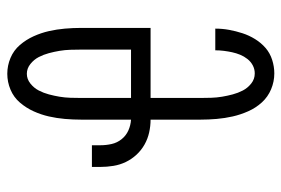

<svg xmlns="http://www.w3.org/2000/svg" viewBox="-146 -638 791 540"><g transform="rotate(-90 250.0 -367.5)"><path d="M314 8Q291 8 269.5 -1Q248 -10 232.5 -27Q217 -44 207.5 -65.5Q198 -87 193 -109Q188 -131 186 -154Q184 -177 184 -200V-340Q166 -340 148 -344Q130 -348 114 -357Q98 -366 85.5 -379.5Q73 -393 65 -409.5Q57 -426 54 -444.5Q51 -463 51 -481V-505H112V-481Q112 -465 115.5 -449.5Q119 -434 129 -421.5Q139 -409 153.5 -402.5Q168 -396 184 -395V-535Q184 -558 186 -581Q188 -604 193 -626Q198 -648 207.5 -669Q217 -690 232 -707.5Q247 -725 268.5 -734Q290 -743 313 -743Q336 -743 357.5 -734Q379 -725 394 -707.5Q409 -690 418.5 -669Q428 -648 433 -626Q438 -604 440 -581Q442 -558 442 -535V-340H245V-200Q245 -185 245.5 -169.5Q246 -154 248.5 -139Q251 -124 255 -109Q259 -94 266 -80.5Q273 -67 285.5 -57Q298 -47 314 -47Q326 -47 336.5 -52.5Q347 -58 354.5 -67.5Q362 -77 366.5 -88Q371 -99 373.5 -110.5Q376 -122 377.5 -134Q379 -146 379 -158H440Q440 -138 436.5 -119Q433 -100 427 -81.5Q421 -63 410.5 -46Q400 -29 385.5 -16.5Q371 -4 352 2Q333 8 314 8ZM381 -395V-535Q381 -550 380.5 -565.5Q380 -581 377.5 -596Q375 -611 371 -626Q367 -641 360 -654.5Q353 -668 340.5 -678Q328 -688 313 -688Q298 -688 285.5 -678Q273 -668 266 -654.5Q259 -641 255 -626Q251 -611 248.5 -596Q246 -581 245.5 -565.5Q245 -550 245 -535V-395Z"/></g></svg>

Font: Iosevka Term Light
Style: Regular
Weight: 300
Monospace: yes
Designer: Belleve Invis
Foundry: Belleve Invis
Version: Version 9.0.1; ttfautohint (v1.8.3)